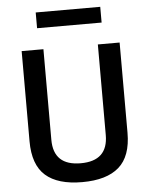

<svg xmlns="http://www.w3.org/2000/svg" viewBox="-59 -924 768 984"><g transform="rotate(-5 325.0 -432.5)"><path d="M185 -219Q185 -86 325 -86Q465 -86 465 -219V-685H577V-221Q577 -100 513.5 -44.5Q450 11 324.5 11Q199 11 136 -44.5Q73 -100 73 -221V-685H185ZM162 -795V-876H494V-795Z"/></g></svg>

Font: Titillium Web[RUS by Daymarius]
Style: Regular
Weight: 600
Designer: Cyrillization by Daymarius
Foundry: Cyrillization by Daymarius
Version: Version 1.002 September 11, 2018